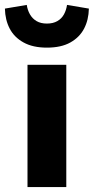

<svg xmlns="http://www.w3.org/2000/svg" viewBox="-50 -762 382 782"><path d="M62 0V-498H220V0ZM141 -568Q84 -568 46 -589Q8 -610 -10.5 -645.5Q-29 -681 -30 -727L59 -742Q62 -721 72 -703.5Q82 -686 99 -676Q116 -666 141 -666Q166 -666 183.5 -676Q201 -686 210.5 -703.5Q220 -721 223 -742L312 -727Q311 -681 292.5 -645.5Q274 -610 236.5 -589Q199 -568 141 -568Z"/></svg>

Font: Mada ExtraBold
Style: Regular
Weight: 800
Designer: Khaled Hosny
Version: Version 1.5